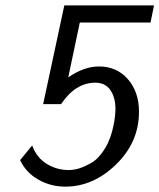

<svg xmlns="http://www.w3.org/2000/svg" viewBox="-20 -675 595 717"><path d="M55.2 -77.1 100.1 -131.8Q117.2 -85.9 154.5 -63Q191.9 -40 236.8 -40Q254.9 -40 274.9 -45.9Q294.9 -51.8 322 -67.4Q349.1 -83 372.1 -120.6Q395 -158.2 404.8 -210.9Q410.6 -239.7 411.1 -268.1Q411.1 -311 392.1 -338.6Q373 -366.2 335.9 -366.2Q261.7 -366.2 208 -286.1H141.1L220.2 -654.8H555.2L542 -590.8H278.8L277.8 -589.8L234.9 -386.2Q294.9 -427.2 350.1 -426.8Q416 -426.8 457.5 -379.4Q499 -332 499 -257.8Q499 -144 413.6 -61Q328.1 22 224.1 22Q168.9 22 122.6 -4.6Q76.2 -31.2 55.2 -77.1Z"/></svg>

Font: CMU Sans Serif
Style: Oblique
Weight: 500
Italic angle: -12°
Version: Version 0.7.0